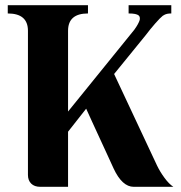

<svg xmlns="http://www.w3.org/2000/svg" viewBox="-20 -722 698 742"><path d="M243 -213V0H136Q113 0 100.5 -12.5Q88 -25 88 -46V-603Q88 -670 10 -670V-702H320V-670Q243 -670 243 -603V-291L499 -607Q507 -618 512.5 -628Q518 -638 520 -645Q521 -651 520 -655.5Q519 -660 515 -663Q511 -666 502 -668Q493 -670 477 -670V-702H642V-670Q633 -670 625.5 -668.5Q618 -667 609 -661Q605 -658 597 -650Q589 -642 580 -631.5Q571 -621 561 -609Q551 -597 543 -586L421 -436L587 -82Q598 -59 615.5 -35Q633 -11 650 0H497Q452 0 419 -71Q409 -93 394.5 -124.5Q380 -156 365 -188.5Q350 -221 336 -251.5Q322 -282 313 -302Z"/></svg>

Font: Cafe24 Danjunghae
Style: Regular
Weight: 400
Designer: Cafe24 thkim, hmlim, mnelim, nhlee, sslee, sskim, smlim, yjkim, sdjeong, hskwak & 4IRTF
Foundry: Cafe24
Version: Version 1.000